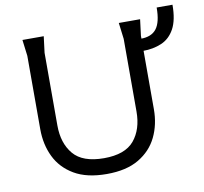

<svg xmlns="http://www.w3.org/2000/svg" viewBox="-82 -831 992 932"><g transform="rotate(-10 413.5 -365.0)"><path d="M630 -606H647Q700 -606 724.5 -638Q749 -670 749 -742H827Q827 -667 803.5 -624Q780 -581 739 -563.5Q698 -546 647 -546H630ZM371 12Q273 12 211 -24.5Q149 -61 119.5 -122Q90 -183 90 -258V-620L80 -700H185L175 -620V-262Q175 -174 220.5 -120Q266 -66 371 -66Q475 -66 520 -120Q565 -174 565 -262V-620L555 -700H660L650 -620V-258Q650 -183 620.5 -122Q591 -61 529.5 -24.5Q468 12 371 12Z"/></g></svg>

Font: AR One Sans
Style: Regular
Weight: 400
Designer: Niteesh Yadav
Foundry: Niteesh Yadav
Version: Version 1.001;gftools[0.9.33]